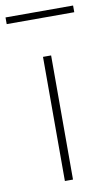

<svg xmlns="http://www.w3.org/2000/svg" viewBox="-125 -749 448 792"><g transform="rotate(-10 98.5 -353.5)"><path d="M81 0V-520H115V0ZM-43 -679V-707H240V-679Z"/></g></svg>

Font: Raleway ExtraLight
Style: Regular
Weight: 200
Designer: Matt McInerney, Pablo Impallari, Rodrigo Fuenzalida
Foundry: Matt McInerney, Pablo Impallari, Rodrigo Fuenzalida
Version: Version 4.026